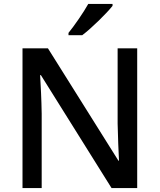

<svg xmlns="http://www.w3.org/2000/svg" viewBox="-20 -1027 816 981"><path d="M555 -997V-1007H431C406 -962 360 -896 330 -859V-847H400C448 -883 526 -960 555 -997ZM681 -66V-780H581V-396C582 -331 586 -248 588 -206H585L225 -780H95V-66H193V-446C192 -518 188 -590 185 -643H189L550 -66Z"/></svg>

Font: Noto Sans Malayalam UI Medium
Style: Regular
Weight: 500
Designer: Jelle Bosma - Monotype Design Team
Foundry: Monotype Imaging Inc.
Version: Version 2.104